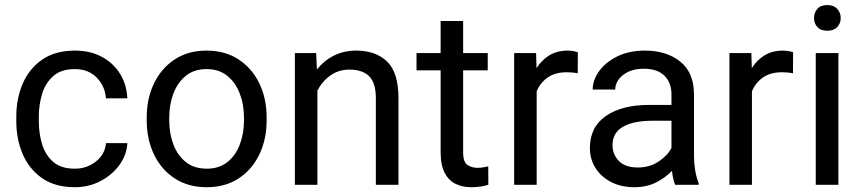

<svg xmlns="http://www.w3.org/2000/svg" viewBox="-20 -741 3458 770"><path d="M280.3 -64.5Q328.6 -64.5 365 -93.5Q401.4 -122.6 404.8 -167H490.7Q488.3 -120.1 459.2 -79.8Q430.2 -39.6 383.3 -14.9Q336.4 9.8 280.3 9.8Q200.7 9.8 148.7 -26.6Q96.7 -63 71 -123Q45.4 -183.1 45.4 -253.9V-274.4Q45.4 -345.2 71 -405.3Q96.7 -465.3 148.9 -501.7Q201.2 -538.1 280.3 -538.1Q342.3 -538.1 388.7 -512.9Q435.1 -487.8 461.7 -444.6Q488.3 -401.4 490.7 -346.7H404.8Q401.4 -395.5 367.9 -429.7Q334.5 -463.9 280.3 -463.9Q224.6 -463.9 193.1 -435.5Q161.6 -407.2 148.7 -363.8Q135.7 -320.3 135.7 -274.4V-253.9Q135.7 -207.5 148.4 -164.1Q161.1 -120.6 192.6 -92.5Q224.1 -64.5 280.3 -64.5Z M568.4 -258.3V-269.5Q568.4 -346.2 597.7 -406.7Q627 -467.3 680.7 -502.7Q734.4 -538.1 808.1 -538.1Q882.8 -538.1 936.8 -502.7Q990.7 -467.3 1020 -406.7Q1049.3 -346.2 1049.3 -269.5V-258.3Q1049.3 -182.1 1020 -121.3Q990.7 -60.5 937 -25.4Q883.3 9.8 809.1 9.8Q734.9 9.8 680.9 -25.4Q627 -60.5 597.7 -121.3Q568.4 -182.1 568.4 -258.3ZM658.7 -269.5V-258.3Q658.7 -206.1 675.3 -161.9Q691.9 -117.7 725.3 -91.1Q758.8 -64.5 809.1 -64.5Q858.9 -64.5 892.1 -91.1Q925.3 -117.7 941.9 -161.9Q958.5 -206.1 958.5 -258.3V-269.5Q958.5 -321.3 941.7 -365.5Q924.8 -409.7 891.6 -436.8Q858.4 -463.9 808.1 -463.9Q758.3 -463.9 725.1 -436.8Q691.9 -409.7 675.3 -365.5Q658.7 -321.3 658.7 -269.5Z M1381.8 -461.9Q1338.4 -461.9 1305.2 -438.5Q1272 -415 1252.9 -377.4V0H1162.6V-528.3H1248L1251 -462.4Q1279.3 -498 1319.3 -518.1Q1359.4 -538.1 1408.7 -538.1Q1486.8 -538.1 1532.5 -494.1Q1578.1 -450.2 1578.1 -346.2V0H1487.3V-347.2Q1487.3 -409.2 1460.2 -435.5Q1433.1 -461.9 1381.8 -461.9Z M1936 -528.3V-459H1837.4V-130.9Q1837.4 -90.3 1855.2 -79.1Q1873 -67.9 1895.5 -67.9Q1906.7 -67.9 1919.2 -70.1Q1931.6 -72.3 1938 -73.7L1938.5 0Q1927.7 3.4 1910.4 6.6Q1893.1 9.8 1868.7 9.8Q1835.4 9.8 1807.6 -3.4Q1779.8 -16.6 1763.4 -47.6Q1747.1 -78.6 1747.1 -131.3V-459H1650.4V-528.3H1747.1V-656.7H1837.4V-528.3Z M2297.4 -531.2 2296.9 -447.3Q2276.9 -451.2 2252.9 -451.2Q2206.5 -451.2 2176.8 -430.4Q2147 -409.7 2132.3 -375V0H2042V-528.3H2129.9L2131.8 -467.8Q2151.9 -500 2182.9 -519Q2213.9 -538.1 2257.3 -538.1Q2267.1 -538.1 2279.8 -535.9Q2292.5 -533.7 2297.4 -531.2Z M2687.5 0Q2683.1 -9.8 2679.9 -24.7Q2676.8 -39.6 2674.8 -55.7Q2649.4 -28.8 2611.3 -9.5Q2573.2 9.8 2524.4 9.8Q2470.7 9.8 2430.4 -11.2Q2390.1 -32.2 2367.9 -67.6Q2345.7 -103 2345.7 -147Q2345.7 -231.9 2410.2 -276.1Q2474.6 -320.3 2583.5 -320.3H2672.9V-362.3Q2672.9 -409.2 2644.8 -437.3Q2616.7 -465.3 2561.5 -465.3Q2510.3 -465.3 2478.8 -440.2Q2447.3 -415 2447.3 -381.8H2356.9Q2356.9 -419.9 2382.8 -455.8Q2408.7 -491.7 2455.8 -514.9Q2502.9 -538.1 2566.9 -538.1Q2652.8 -538.1 2708 -494.1Q2763.2 -450.2 2763.2 -361.3V-115.2Q2763.2 -88.9 2767.8 -59.1Q2772.5 -29.3 2781.7 -7.8V0ZM2537.6 -69.3Q2586.4 -69.3 2622.3 -93.8Q2658.2 -118.2 2672.9 -147.9V-256.8H2598.1Q2520.5 -256.8 2478.5 -232.7Q2436.5 -208.5 2436.5 -159.2Q2436.5 -121.6 2461.9 -95.5Q2487.3 -69.3 2537.6 -69.3Z M3160.6 -531.2 3160.2 -447.3Q3140.1 -451.2 3116.2 -451.2Q3069.8 -451.2 3040 -430.4Q3010.3 -409.7 2995.6 -375V0H2905.3V-528.3H2993.2L2995.1 -467.8Q3015.1 -500 3046.1 -519Q3077.1 -538.1 3120.6 -538.1Q3130.4 -538.1 3143.1 -535.9Q3155.8 -533.7 3160.6 -531.2Z M3244.6 -668.5Q3244.6 -690.4 3258.1 -705.6Q3271.5 -720.7 3297.9 -720.7Q3323.7 -720.7 3337.6 -705.6Q3351.6 -690.4 3351.6 -668.5Q3351.6 -647.5 3337.6 -632.6Q3323.7 -617.7 3297.9 -617.7Q3271.5 -617.7 3258.1 -632.6Q3244.6 -647.5 3244.6 -668.5ZM3342.3 -528.3V0H3251.5V-528.3Z"/></svg>

Font: Vazirmatn UI FD
Style: Regular
Weight: 400
Designer: Saber Rastikerdar
Foundry: Saber Rastikerdar
Version: Version 33.003